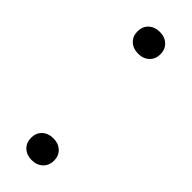

<svg xmlns="http://www.w3.org/2000/svg" viewBox="-191 -548 571 571"><g transform="rotate(45 94.0 -262.5)"><path d="M93.9 7.3Q72.6 7.3 59.1 -5.3Q45.6 -17.9 45.6 -38.6Q45.6 -59.3 59.1 -71.9Q72.6 -84.4 93.9 -84.4Q115.1 -84.4 128.6 -71.9Q142.1 -59.3 142.1 -38.6Q142.1 -17.9 128.6 -5.3Q115.1 7.3 93.9 7.3ZM93.9 -440.3Q72.6 -440.3 59.1 -452.9Q45.6 -465.4 45.6 -486.1Q45.6 -506.9 59.1 -519.4Q72.6 -532 93.9 -532Q115.1 -532 128.6 -519.4Q142.1 -506.9 142.1 -486.1Q142.1 -465.4 128.6 -452.9Q115.1 -440.3 93.9 -440.3Z"/></g></svg>

Font: Mona Sans ExtraLight
Style: Regular
Weight: 200
Designer: Deni Anggara
Foundry: GitHub
Version: Version 2.000